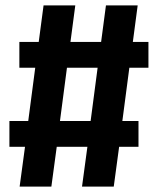

<svg xmlns="http://www.w3.org/2000/svg" viewBox="-20 -694 587 714"><path d="M532 -442H461L435 -244H495V-148H423L403 0H285L305 -148H191L171 0H53L73 -148H15V-244H85L111 -442H52V-538H124L142 -674H260L242 -538H356L374 -674H492L474 -538H532ZM203 -244H317L343 -442H229Z"/></svg>

Font: FiraGO SemiBold
Style: Regular
Weight: 600
Designer: bBox Type
Foundry: bBox Type GmbH
Version: Version 1.001;PS 001.001;hotconv 1.0.88;makeotf.lib2.5.64775